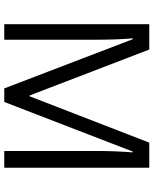

<svg xmlns="http://www.w3.org/2000/svg" viewBox="68 -770 703 878"><g transform="rotate(90 419.0 -331.5)"><path d="M384.8 0 159.7 -587.9H155.8Q162.1 -518.1 162.1 -421.9V0H91.3V-663.1H207L417 -116.2H420.9L632.8 -663.1H747.6V0H670.9V-427.2Q670.9 -500.5 677.2 -586.9H673.3L446.8 0Z"/></g></svg>

Font: Bpm'online Open Sans
Style: Regular
Weight: 400
Foundry: Ascender Corporation
Version: Version 1.10